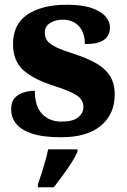

<svg xmlns="http://www.w3.org/2000/svg" viewBox="-20 -569 536 810"><path d="M238 10Q159 10 113 -6Q67 -22 47 -48.5Q27 -75 27 -108Q27 -139 42 -155.5Q57 -172 80 -179Q103 -186 127 -186Q127 -120 158 -88Q189 -56 239 -56Q289 -56 310.5 -74.5Q332 -93 332 -117Q332 -148 304 -166.5Q276 -185 210 -206Q124 -233 79.5 -272Q35 -311 35 -383Q35 -468 97 -508.5Q159 -549 261 -549Q327 -549 367 -535Q407 -521 425.5 -499Q444 -477 444 -454Q444 -419 419 -401Q394 -383 338 -383Q338 -432 312.5 -459Q287 -486 245 -486Q214 -486 191.5 -472Q169 -458 169 -431Q169 -411 180 -396.5Q191 -382 218.5 -369Q246 -356 297 -340Q346 -324 384 -303Q422 -282 443 -250Q464 -218 464 -170Q464 -88 406 -39Q348 10 238 10ZM140 208Q147 189 155.5 162.5Q164 136 171.5 109Q179 82 183 61H307V71Q298 92 281 118.5Q264 145 244 172Q224 199 207 221H140Z"/></svg>

Font: Noto Serif Tamil ExtraBold
Style: Regular
Weight: 800
Designer: Indian Type Foundry, Tom Grace, and the Monotype Design Team
Foundry: Monotype Imaging Inc.
Version: Version 2.004; ttfautohint (v1.8.4.7-5d5b)